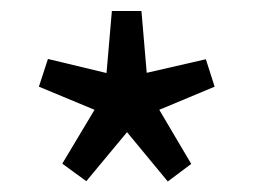

<svg xmlns="http://www.w3.org/2000/svg" viewBox="-20 -736 465 352"><path d="M153.3 -534.7 51.3 -577.1 67.9 -627.9 175.3 -602.1 185.1 -715.8H239.3L249 -602.5L357.4 -627.4L373.5 -577.1L272 -534.7L330.6 -435.5L287.6 -403.3L212.9 -493.7L138.2 -403.8L94.2 -436Z"/></svg>

Font: Varta SemiBold
Style: Regular
Weight: 600
Designer: Joana Correia, Viktoriya Grabowska, Eben Sorkin
Foundry: Sorkin Type
Version: Version 1.003; ttfautohint (v1.3) -l 8 -r 24 -G 200 -x 12 -H